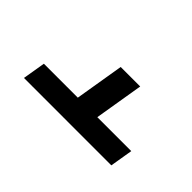

<svg xmlns="http://www.w3.org/2000/svg" viewBox="-34 -765 668 668"><g transform="rotate(45 300.0 -430.5)"><path d="M78 -298 92 -382H259L289 -563H385L355 -382H522L508 -298Z"/></g></svg>

Font: Iosevka Aile Medium Oblique
Style: Regular
Weight: 500
Italic angle: -9°
Designer: Belleve Invis
Foundry: Belleve Invis
Version: Version 31.1.0; ttfautohint (v1.8.4)